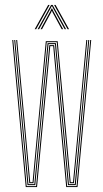

<svg xmlns="http://www.w3.org/2000/svg" viewBox="-20 -763 422 783"><path d="M85 0 30 -600H34L88.8 -4H127.2L151 -256.5L181.2 -579H200.8L230.5 -255.8L253.8 -4H292.2L348 -600H352L296 0H250L226.5 -253.8L197 -575H185L154.8 -253.8L131 0ZM92.2 -8 69.5 -256.8 38 -600H42L73.2 -259.5L96 -12H120L143.5 -260.8L174 -587H208L238 -260.2L261 -12H285L308 -256L340 -600H344L311.8 -253.2L288.8 -8H257.2L234.2 -258L204.2 -583H177.8L147.2 -258.5L123.8 -8ZM99.5 -16 77 -261.8 46 -600H50L80.8 -264L103.2 -20H112.8L135.8 -265L166.8 -595H215.2L245.8 -264.8L268.2 -20H277.8L300.5 -261.5L332 -600H336L304.2 -259.2L281.5 -16H264.5L241.8 -262.5L211.5 -591H170.5L139.5 -263L116.5 -16ZM121.5 -644 176.5 -743H182.5L127.5 -644ZM133.5 -644 188.5 -743H194.5L249.5 -644H243.5L196.5 -729.2L192.5 -737.5H190.5L186.5 -729.2L139.5 -644ZM255.5 -644 200.5 -743H206.5L261.5 -644ZM145.5 -644 185.5 -717.8 190.5 -728.8H192.5L197.5 -717.8L237.5 -644H231.5L194 -713.2L192.5 -718H190.5L189 -713.2L151.5 -644Z"/></svg>

Font: Big Shoulders Inline Display Thin
Style: Regular
Weight: 100
Designer: Patric King
Foundry: XO Type Co
Version: Version 1.000